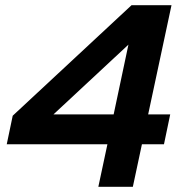

<svg xmlns="http://www.w3.org/2000/svg" viewBox="-20 -720 699 740"><path d="M641 -700 551 -279H636L612 -164H527L492 0H359L394 -164H6L29 -274L487 -700ZM186 -279H418L475 -548Z"/></svg>

Font: Red Hat Display
Style: Bold Italic
Weight: 700
Italic angle: -12°
Designer: Pentagram / MCKL
Foundry: Pentagram / MCKL
Version: Version 1.003; Red Hat Display Bold Italic